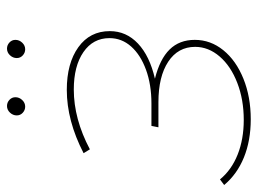

<svg xmlns="http://www.w3.org/2000/svg" viewBox="-114 -619 737 549"><g transform="rotate(-90 254.5 -344.5)"><path d="M415 -156Q415 -111 385.5 -74.5Q356 -38 304 -17Q252 4 188 4Q127 4 79 -15.5Q31 -35 0 -72L16 -84Q43 -51 87 -33.5Q131 -16 186 -16Q244 -16 292 -34.5Q340 -53 367.5 -85Q395 -117 395 -155Q395 -204 352.5 -232Q310 -260 237 -260H165L169 -280H233Q287 -280 329.5 -295.5Q372 -311 396 -338Q420 -365 420 -400Q420 -447 380 -474.5Q340 -502 273 -502Q189 -502 102 -456L91 -474Q184 -522 272 -522Q348 -522 394 -489Q440 -456 440 -399Q440 -352 404.5 -318.5Q369 -285 304 -270Q360 -256 387.5 -228Q415 -200 415 -156ZM199 -665Q199 -676 207 -684.5Q215 -693 226 -693Q236 -693 243.5 -686Q251 -679 251 -669Q251 -658 243 -649.5Q235 -641 224 -641Q214 -641 206.5 -648Q199 -655 199 -665ZM363 -665Q363 -676 371 -684.5Q379 -693 390 -693Q400 -693 407.5 -686Q415 -679 415 -669Q415 -658 407 -649.5Q399 -641 388 -641Q378 -641 370.5 -648Q363 -655 363 -665Z"/></g></svg>

Font: Montserrat Alternates Thin
Style: Italic
Weight: 250
Italic angle: -11.3°
Designer: Julieta Ulanovsky
Foundry: Julieta Ulanovsky
Version: Version 7.200